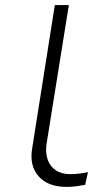

<svg xmlns="http://www.w3.org/2000/svg" viewBox="-20 -725 404 753"><path d="M241 8Q168 8 131.5 -33.5Q95 -75 106 -142L195 -705H250L162 -157Q158 -125 167 -99Q176 -73 198.5 -57.5Q221 -42 255 -42Q270 -42 289.5 -44Q309 -46 325 -50L314 0Q295 3 278.5 5.5Q262 8 241 8Z"/></svg>

Font: Nunito Sans 7pt Expanded ExtraLight
Style: Italic
Weight: 250
Width: 7
Italic angle: -9°
Designer: Vernon Adams
Foundry: Vernon Adams
Version: Version 3.101;gftools[0.9.27]